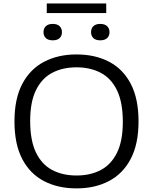

<svg xmlns="http://www.w3.org/2000/svg" viewBox="-20 -1058 867 1088"><path d="M413.5 9.5Q308.5 9.5 229.2 -31.8Q150 -73 106 -157Q62 -241 62 -370Q62 -499 106.5 -583Q151 -667 230.2 -708.2Q309.5 -749.5 413.5 -749.5Q519 -749.5 598 -708.2Q677 -667 721 -583Q765 -499 765 -370Q765 -241.5 720.5 -157.2Q676 -73 597 -31.8Q518 9.5 413.5 9.5ZM413.5 -63.5Q492.5 -63.5 551.5 -94.8Q610.5 -126 643.2 -193Q676 -260 676 -367.5Q676 -477.5 643.2 -545.8Q610.5 -614 551.2 -645.2Q492 -676.5 413.5 -676.5Q335 -676.5 276 -645.5Q217 -614.5 184 -547.5Q151 -480.5 151 -372.5Q151 -262 183.8 -194Q216.5 -126 275.5 -94.8Q334.5 -63.5 413.5 -63.5ZM548 -829.5Q522.5 -829.5 509.2 -842Q496 -854.5 496 -875.5Q496 -897 509.2 -909.8Q522.5 -922.5 548 -922.5Q573.5 -922.5 587 -909.8Q600.5 -897 600.5 -875.5Q600.5 -854.5 587 -842Q573.5 -829.5 548 -829.5ZM279 -829.5Q253.5 -829.5 240 -842Q226.5 -854.5 226.5 -875.5Q226.5 -897 240 -909.8Q253.5 -922.5 279 -922.5Q304.5 -922.5 317.8 -909.8Q331 -897 331 -875.5Q331 -854.5 317.8 -842Q304.5 -829.5 279 -829.5ZM245 -984V-1038.5H582V-984Z"/></svg>

Font: Encode Sans Exp
Style: Regular
Weight: 400
Width: 7
Designer: Multiple Designers
Foundry: Impallari Type
Version: Version 3.002; ttfautohint (v1.8.3) -l 8 -r 50 -G 200 -x 14 